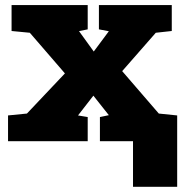

<svg xmlns="http://www.w3.org/2000/svg" viewBox="-20 -548 719 745"><path d="M11.2 0V-100.1L84.5 -107.4L231.9 -263.2L95.7 -420.9L24.9 -427.7V-528.3H320.3V-434.1L286.6 -427.2L343.8 -348.1L402.3 -426.8L363.8 -434.1V-528.3H646.5V-427.7L584.5 -420.9L454.1 -272L596.2 -107.4L667.5 -100.1V0H367.7V-93.8L402.3 -101.1L342.3 -176.8L282.7 -100.1L320.3 -93.8V0ZM496.1 176.8V-95.7H667.5V176.8Z"/></svg>

Font: Roboto Slab LO Black
Style: Regular
Weight: 900
Designer: Google
Version: Version 2.000